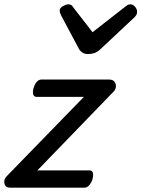

<svg xmlns="http://www.w3.org/2000/svg" viewBox="-35 -868 654 888"><path d="M11 0Q-10 0 -14.5 -19.5Q-19 -39 -2 -55L353 -420H134Q123 -420 119 -430Q115 -440 120 -460Q126 -480 135.5 -490Q145 -500 156 -500H470Q487 -500 494.5 -490Q502 -480 501 -467Q500 -454 491 -445L138 -80H379Q390 -80 394 -70.5Q398 -61 393 -40Q387 -21 377 -10.5Q367 0 356 0ZM568 -848Q580 -848 589.5 -837Q599 -826 599 -814Q599 -804 595.5 -798.5Q592 -793 588 -789L429 -640Q415 -627 401.5 -622.5Q388 -618 371 -618Q358 -618 347 -624.5Q336 -631 329 -644L248 -796Q244 -804 242.5 -809.5Q241 -815 241 -819Q241 -831 256 -839.5Q271 -848 280 -848Q291 -848 296.5 -843Q302 -838 306 -831L393 -719L539 -833Q546 -838 552.5 -843Q559 -848 568 -848Z"/></svg>

Font: Playwrite CA
Style: Regular
Weight: 400
Designer: Veronika Burian, José Scaglione
Foundry: TypeTogether
Version: Version 1.002